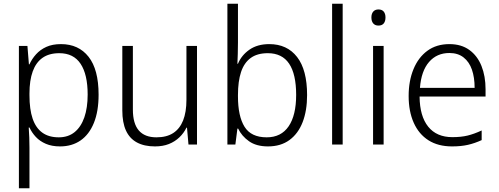

<svg xmlns="http://www.w3.org/2000/svg" viewBox="-20 -780 2692 1036"><path d="M309 -542Q404 -542 458 -473.5Q512 -405 512 -269Q512 -179 486.5 -116.5Q461 -54 414.5 -22Q368 10 304 10Q260 10 227.5 -4Q195 -18 173.5 -41Q152 -64 139 -92H135Q137 -67 138 -37.5Q139 -8 139 17V236H82V-532H128L136 -433H139Q152 -462 174.5 -487Q197 -512 230 -527Q263 -542 309 -542ZM300 -493Q245 -493 209.5 -468Q174 -443 156.5 -394.5Q139 -346 139 -276V-266Q139 -190 156 -140Q173 -90 208 -64.5Q243 -39 297 -39Q348 -39 382.5 -67Q417 -95 435 -146.5Q453 -198 453 -270Q453 -378 415 -435.5Q377 -493 300 -493Z M1043 -532V0H997L989 -91H986Q972 -62 948 -39Q924 -16 891.5 -3Q859 10 816 10Q758 10 718.5 -11.5Q679 -33 659.5 -76Q640 -119 640 -184V-532H697V-189Q697 -113 729 -76Q761 -39 824 -39Q879 -39 914.5 -62Q950 -85 968 -130Q986 -175 986 -242V-532Z M1264 -550Q1264 -521 1263 -489Q1262 -457 1261 -436H1264Q1283 -482 1326 -512Q1369 -542 1433 -542Q1529 -542 1583 -472.5Q1637 -403 1637 -267Q1637 -183 1613 -121Q1589 -59 1542 -24.5Q1495 10 1426 10Q1363 10 1323.5 -18Q1284 -46 1265 -86H1261L1250 0H1207V-760H1264ZM1425 -493Q1368 -493 1332.5 -467Q1297 -441 1280.5 -391Q1264 -341 1264 -267V-260Q1264 -153 1299.5 -96Q1335 -39 1419 -39Q1497 -39 1537.5 -98.5Q1578 -158 1578 -268Q1578 -380 1540 -436.5Q1502 -493 1425 -493Z M1829 0H1772V-760H1829Z M2050 -532V0H1993V-532ZM2022 -729Q2041 -729 2050.5 -717.5Q2060 -706 2060 -686Q2060 -665 2050.5 -653.5Q2041 -642 2022 -642Q2004 -642 1994 -653.5Q1984 -665 1984 -686Q1984 -706 1994 -717.5Q2004 -729 2022 -729Z M2405 -542Q2469 -542 2512.5 -510.5Q2556 -479 2578 -424Q2600 -369 2600 -298V-259H2244Q2245 -153 2290.5 -96.5Q2336 -40 2421 -40Q2468 -40 2503 -48.5Q2538 -57 2579 -76V-24Q2542 -7 2505 1.5Q2468 10 2419 10Q2344 10 2292 -23Q2240 -56 2212.5 -117.5Q2185 -179 2185 -262Q2185 -343 2211 -406.5Q2237 -470 2286 -506Q2335 -542 2405 -542ZM2405 -494Q2337 -494 2295 -445.5Q2253 -397 2246 -306H2541Q2541 -362 2526.5 -404Q2512 -446 2481.5 -470Q2451 -494 2405 -494Z"/></svg>

Font: Noto Sans Display Light
Style: Regular
Weight: 300
Designer: Monotype Design Team
Foundry: Monotype Imaging Inc.
Version: Version 2.003